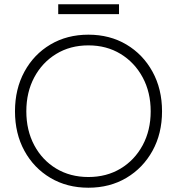

<svg xmlns="http://www.w3.org/2000/svg" viewBox="-20 -867 827 897"><path d="M393 10Q293 10 215.5 -36Q138 -82 94 -162.5Q50 -243 50 -347Q50 -451 94 -532Q138 -613 215.5 -659Q293 -705 393 -705Q493 -705 570.5 -659Q648 -613 692.5 -532Q737 -451 737 -347Q737 -243 692.5 -162.5Q648 -82 570.5 -36Q493 10 393 10ZM393 -40Q478 -40 543.5 -79.5Q609 -119 646.5 -188.5Q684 -258 684 -347Q684 -436 646.5 -505.5Q609 -575 543.5 -615Q478 -655 393 -655Q308 -655 242.5 -615Q177 -575 140 -505.5Q103 -436 103 -347Q103 -258 140 -188.5Q177 -119 242.5 -79.5Q308 -40 393 -40ZM252 -801V-847H536V-801Z"/></svg>

Font: Lexend ExtraLight
Style: Regular
Weight: 200
Designer: Bonnie Shaver-Troup, Thomas Jockin
Foundry: Lexend
Version: Version 1.007; ttfautohint (v1.8.3)